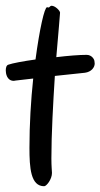

<svg xmlns="http://www.w3.org/2000/svg" viewBox="-38 -618 348 665"><path d="M170 -574C170 -581 153 -598 141 -598C135 -598 134 -592 130 -592C129 -592 126 -593 125 -593C116 -593 99 -517 85 -412C42 -406 5 -399 -9 -394C-16 -392 -18 -383 -18 -374C-18 -365 -15 -338 10 -338C12 -338 14 -339 16 -339L77 -346C69 -271 64 -187 64 -106C64 -37 68 27 115 27C123 27 142 3 142 -19C142 -24 140 -42 140 -69C140 -154 146 -261 152 -355L256 -366C279 -369 290 -385 290 -398C290 -401 289 -404 289 -407C288 -414 279 -428 262 -428C237 -428 198 -425 157 -420C164 -504 170 -567 170 -574Z"/></svg>

Font: Oregano
Style: Regular
Weight: 400
Designer: Astigmatic (AOETI)
Foundry: Astigmatic (AOETI)
Version: Version 1.000